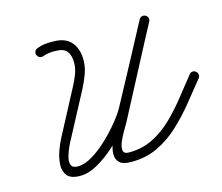

<svg xmlns="http://www.w3.org/2000/svg" viewBox="-88 -689 954 825"><g transform="rotate(-15 388.5 -276.5)"><path d="M152 -517Q144 -514 136 -517.5Q128 -521 125 -529Q121 -537 124.5 -545Q128 -553 136 -556Q152 -563 172.5 -565.5Q193 -568 210 -567Q210 -567 210 -567Q210 -567 210 -567Q263 -567 289 -537Q315 -507 315 -456Q315 -425 303.5 -394.5Q292 -364 278 -337Q252 -288 226 -239Q200 -190 174 -141Q168 -131 159 -111Q150 -91 144.5 -70.5Q139 -50 144.5 -35.5Q150 -21 174 -21Q204 -21 239.5 -42.5Q275 -64 309 -96.5Q343 -129 370.5 -163Q398 -197 411 -222Q457 -307 502.5 -392Q548 -477 593 -562Q598 -571 606.5 -573Q615 -575 622 -571Q629 -567 632 -559.5Q635 -552 630 -543Q578 -444 526.5 -346Q475 -248 423 -149Q418 -140 405.5 -119Q393 -98 383.5 -76Q374 -54 376 -38Q378 -22 401 -22Q460 -22 508 -46Q556 -70 596 -109Q636 -148 671.5 -193Q707 -238 740 -279Q745 -286 754 -287Q763 -288 769 -282Q776 -277 777 -268Q778 -259 773 -253Q736 -207 697.5 -159.5Q659 -112 615 -71Q571 -30 518.5 -5Q466 20 401 20Q364 20 349 6Q334 -8 334 -30.5Q334 -53 343.5 -79Q353 -105 365 -129Q377 -153 385 -169Q437 -267 489 -365.5Q541 -464 593 -562Q598 -571 606.5 -572.5Q615 -574 622 -571Q629 -567 632 -559.5Q635 -552 630 -542Q585 -457 539.5 -372Q494 -287 448 -202Q432 -172 401 -134Q370 -96 331 -60.5Q292 -25 251 -2Q210 21 174 21Q132 21 116 1.5Q100 -18 101.5 -47.5Q103 -77 114 -107.5Q125 -138 137 -160Q163 -209 189 -258.5Q215 -308 241 -357Q253 -379 263 -404.5Q273 -430 273 -456Q273 -489 259 -507Q245 -525 210 -525Q210 -525 210 -525Q210 -525 210 -525Q197 -526 180.5 -524Q164 -522 152 -517Q152 -517 152 -517Q152 -517 152 -517Z"/></g></svg>

Font: FRB American Cursive Medium
Style: Italic
Weight: 500
Italic angle: -25°
Version: Version 2.0;Modular Font Editor K font №1